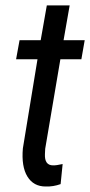

<svg xmlns="http://www.w3.org/2000/svg" viewBox="-20 -676 332 705"><path d="M235.8 -656.2 213.4 -528.3H291L278.8 -458.5H201.7L146 -129.9L145 -110.4Q143.1 -68.8 174.8 -68.8Q186.5 -68.4 210 -73.7L202.6 0Q175.3 9.8 147.5 8.8Q103 8.8 80.6 -27.8Q58.1 -64.5 64 -131.3L117.7 -458.5H39.1L51.8 -528.3H129.4L151.9 -656.2Z"/></svg>

Font: TypoPRO Roboto
Style: Italic
Weight: 400
Italic angle: -12°
Designer: Google
Version: Version 2.136; 2016